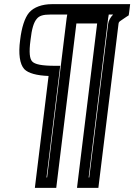

<svg xmlns="http://www.w3.org/2000/svg" viewBox="-20 -694 647 925"><path d="M602 -633 604 -649 607 -674H582H230C184 -674 143 -660 120 -633C99 -608 84 -561 77 -501C68 -435 75 -385 97 -361C116 -341 158 -330 214 -328L151 186L148 211H173H226H251L254 186L348 -581H448L354 186L351 211H376H429H454L457 186L551 -579C552 -586 553 -589 564 -596L589 -613L600 -620L602 -633ZM304 -624 301 -606 207 161H204L267 -352L270 -377H245C181 -377 148 -384 135 -398C123 -411 119 -441 127 -501C133 -556 143 -587 157 -603C169 -618 187 -624 224 -624H304ZM525 -624C512 -611 503 -594 501 -579L410 161H407L501 -606L504 -624H525Z"/></svg>

Font: Gamestation Text Outline
Style: Italic
Weight: 400
Designer: Jonas Hecksher
Foundry: Jonas Hecksher, Playtypeª, e-types AS
Version: Version 1.003